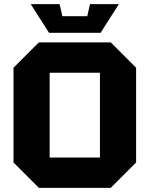

<svg xmlns="http://www.w3.org/2000/svg" viewBox="-20 -904 720 924"><path d="M45 -122V-578L167 -700H513L635 -578V-122L513 0H167ZM219 -554V-146H461V-554ZM413 -884H552L464 -746H216L128 -884H267L280 -826H400Z"/></svg>

Font: Tektur
Style: Bold
Weight: 700
Designer: Adam Jagosz
Foundry: Adam Jagosz
Version: Version 1.005;gftools[0.9.30]